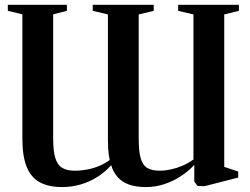

<svg xmlns="http://www.w3.org/2000/svg" viewBox="-20 -763 1037 798"><path d="M973 -743V-718L912 -703V-69.5L970 -50V-25L829.5 11L800.5 9.5L787.5 -8.5V-77.5Q764 -52 732 -31Q700 -10 663.2 2.2Q626.5 14.5 587 14.5Q545 14.5 516 4Q487 -6.5 469 -26.8Q451 -47 442 -76.5Q417 -48 384.5 -27.5Q352 -7 314.8 3.8Q277.5 14.5 238 14.5Q182.5 14.5 145.8 -5.2Q109 -25 91 -69.2Q73 -113.5 73 -186V-703.5L12.5 -718V-743H258V-718L201 -703.5V-187Q201 -135.5 209.8 -106.5Q218.5 -77.5 238.2 -65.5Q258 -53.5 290.5 -53.5Q316.5 -53.5 342.8 -58.5Q369 -63.5 392.8 -73.5Q416.5 -83.5 436 -98Q434 -106.5 432.2 -118.5Q430.5 -130.5 429.5 -147.2Q428.5 -164 428.5 -184.5V-703L365.5 -718V-743H619V-718L556.5 -703V-186.5Q556.5 -134 564.8 -105.2Q573 -76.5 592 -65Q611 -53.5 644 -53.5Q665.5 -53.5 689.8 -58.8Q714 -64 738.2 -74.2Q762.5 -84.5 784 -100V-703L720.5 -718V-743Z"/></svg>

Font: Merriweather 120pt SemiBold
Style: Regular
Weight: 600
Version: Version 2.100